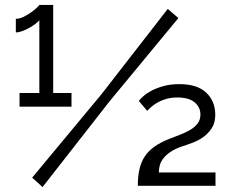

<svg xmlns="http://www.w3.org/2000/svg" viewBox="-20 -751 932 776"><path d="M537 0Q537 -39 544 -68.5Q551 -98 566 -120Q581 -142 604.5 -158.5Q628 -175 660 -188Q682 -197 705 -205.5Q728 -214 747 -225Q766 -236 778 -251Q790 -266 790 -288Q790 -318 766.5 -337.5Q743 -357 697 -357Q674 -357 655 -352Q636 -347 621 -339Q606 -331 594.5 -321.5Q583 -312 575 -303L541 -343Q546 -350 558.5 -361.5Q571 -373 591.5 -384Q612 -395 640.5 -403Q669 -411 705 -411Q777 -411 813.5 -376.5Q850 -342 850 -287Q850 -255 836.5 -234Q823 -213 803.5 -198.5Q784 -184 760.5 -175Q737 -166 718 -160Q688 -150 669 -137Q650 -124 639.5 -110Q629 -96 625.5 -81.5Q622 -67 622 -54H851V0ZM269 -375V-320H59V-375H139V-669Q134 -663 123 -654.5Q112 -646 98.5 -638.5Q85 -631 70.5 -625.5Q56 -620 44 -620V-675Q60 -675 76.5 -683.5Q93 -692 107 -702Q121 -712 130 -721Q139 -730 139 -731H195V-375ZM110 -33 390 -370 658 -715 701 -678 424 -343 152 5Z"/></svg>

Font: Raleway Medium Alt1
Style: Regular
Weight: 500
Designer: Matt McInerney, Pablo Impallari, Rodrigo Fuenzalida
Foundry: Matt McInerney, Pablo Impallari, Rodrigo Fuenzalida
Version: Version 3.000g; ttfautohint (v1.5) -l 8 -r 28 -G 28 -x 14 -D